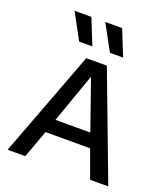

<svg xmlns="http://www.w3.org/2000/svg" viewBox="-159 -1009 983 1122"><g transform="rotate(20 332.5 -448.5)"><path d="M214.8 -897 278.8 -736.8H196.8L109.9 -897ZM405.8 -897 470.2 -736.8H388.2L300.8 -897ZM646 0H533.2L470.2 -172.9H192.9L129.9 0H20L269 -660.2H397ZM223.1 -259.8H439.9L332 -567.9Z"/></g></svg>

Font: Work Sans Medium
Style: Regular
Weight: 500
Designer: Wei Huang
Foundry: Wei Huang
Version: Version 2.012